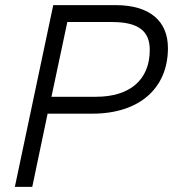

<svg xmlns="http://www.w3.org/2000/svg" viewBox="-20 -730 676 750"><path d="M38 0H106L166 -286H341C524 -286 636 -385 636 -542C636 -648 565 -710 431 -710H188ZM181 -352 243 -644H417C522 -644 565 -608 565 -535C565 -417 486 -352 355 -352Z"/></svg>

Font: Geist Light
Style: Italic
Weight: 300
Italic angle: -12°
Designer: Basement.studio, Andrés Briganti, Mateo Zaragoza
Foundry: Basement.studio, Vercel, Andrés Briganti, Guido Ferreyra, Mateo Zaragoza
Version: Version 1.500